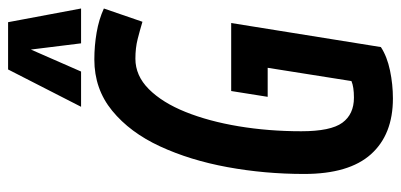

<svg xmlns="http://www.w3.org/2000/svg" viewBox="-272 -686 968 463"><g transform="rotate(-90 211.5 -454.0)"><path d="M206 10Q119 10 71.5 -43Q24 -96 24 -204Q24 -299 40.5 -389Q57 -479 90.5 -551.5Q124 -624 176.5 -667Q229 -710 300 -710Q333 -710 365 -704.5Q397 -699 423 -687L391 -594Q371 -600 349.5 -605.5Q328 -611 302 -611Q261 -611 228.5 -578.5Q196 -546 173.5 -490Q151 -434 139 -362Q127 -290 127 -211Q127 -140 147.5 -112Q168 -84 208 -84Q234 -84 248 -90L280 -292H210L224 -380H388L330 -19Q307 -4 273.5 3Q240 10 206 10ZM186 -742 276 -918H390L423 -742H339L324 -863L271 -742Z"/></g></svg>

Font: Georama Condensed SemiBold
Style: Italic
Weight: 600
Width: 3
Italic angle: -9°
Designer: Jean-Baptiste Levee
Foundry: Production Type
Version: Version 1.000